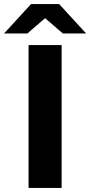

<svg xmlns="http://www.w3.org/2000/svg" viewBox="-57 -921 442 941"><path d="M83 0V-700H245V0ZM-37 -757 95 -901H233L365 -757H251L164 -832L77 -757Z"/></svg>

Font: Montserrat Z
Style: Bold
Weight: 700
Designer: Julieta Ulanovsky
Foundry: Julieta Ulanovsky
Version: Version 8.000